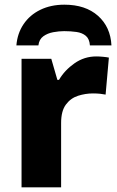

<svg xmlns="http://www.w3.org/2000/svg" viewBox="-20 -800 501 820"><path d="M391 -559Q404 -559 420 -557.5Q436 -556 445 -554L431 -396Q422 -398 408 -399.5Q394 -401 377 -401Q345 -401 313.5 -391Q282 -381 261.5 -353.5Q241 -326 241 -275V0H72V-549H199L225 -459H232Q256 -500 298 -529.5Q340 -559 391 -559ZM255 -780Q345 -780 398.5 -732.5Q452 -685 456 -606H364Q362 -634 346.5 -647Q331 -660 306.5 -663.5Q282 -667 254 -667Q232 -667 207.5 -662.5Q183 -658 165 -645Q147 -632 144 -606H50Q54 -657 80.5 -696.5Q107 -736 152 -758Q197 -780 255 -780Z"/></svg>

Font: Noto Sans ExtraBold
Style: Regular
Weight: 800
Designer: Monotype Design Team
Foundry: Monotype Imaging Inc.
Version: Version 2.007